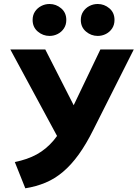

<svg xmlns="http://www.w3.org/2000/svg" viewBox="-20 -954 707 986"><path d="M110 13 56 -122Q120 -134.5 168.8 -161.2Q217.5 -188 255.8 -233.5Q294 -279 327 -348L495.5 -700H667L459.5 -288Q422.5 -213.5 384 -160.2Q345.5 -107 303.5 -71.5Q261.5 -36 213.8 -16Q166 4 110 13ZM301.5 -203 33 -700H212.5L401.5 -329ZM234.5 -769.5Q200.5 -769.5 174 -792Q147.5 -814.5 147.5 -851.5Q147.5 -876.5 159.8 -894.8Q172 -913 191.8 -923.2Q211.5 -933.5 234.5 -933.5Q268 -933.5 294.2 -911.2Q320.5 -889 320.5 -851.5Q320.5 -826.5 308.2 -808Q296 -789.5 276.2 -779.5Q256.5 -769.5 234.5 -769.5ZM482 -769.5Q448 -769.5 421.5 -792Q395 -814.5 395 -851.5Q395 -876 407.2 -894.5Q419.5 -913 439.2 -923.2Q459 -933.5 482 -933.5Q515.5 -933.5 541.8 -911.2Q568 -889 568 -851.5Q568 -826.5 555.8 -808Q543.5 -789.5 523.8 -779.5Q504 -769.5 482 -769.5Z"/></svg>

Font: Geologica Roman SemiBold
Style: Regular
Weight: 600
Designer: Sindre Bremnes, Frode Helland
Foundry: Monokrom Skriftforlag AS
Version: Version 1.010;gftools[0.9.28]